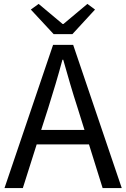

<svg xmlns="http://www.w3.org/2000/svg" viewBox="-20 -964 647 984"><path d="M227 -410C253 -493 277 -572 300 -658H304C328 -573 351 -493 378 -410L413 -298H191ZM3 0H97L168 -224H436L506 0H604L355 -734H252ZM255 -789H351L467 -915L428 -944L305 -841H301L178 -944L138 -915Z"/></svg>

Font: Microsoft YaHei
Style: Regular
Weight: 400
Designer: Ryoko NISHIZUKA 西塚涼子 (kana, bopomofo & ideographs); Paul D. Hunt (Latin, Greek & Cyrillic); Sandoll Communications 산돌커뮤니
Foundry: Adobe
Version: Version 2.001;hotconv 1.0.111;makeotfexe 2.5.65597